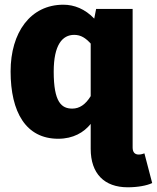

<svg xmlns="http://www.w3.org/2000/svg" viewBox="-20 -571 666 815"><path d="M593 80C587 82 579 85 569 85C552 85 543 75 543 55V-533H388L380 -492C341 -533 295 -551 249 -551C109 -551 25 -433 25 -268C25 -95 90 18 227 18C291 18 336 -9 365 -45V61C365 166 423 224 522 224C564 224 603 217 626 206ZM287 -110C241 -110 208 -137 208 -267C208 -381 245 -423 295 -423C324 -423 344 -409 365 -386V-163C343 -127 317 -110 287 -110Z"/></svg>

Font: Fira Sans ExtraBold
Style: Regular
Weight: 800
Designer: bBox Type GmbH & Carrois Corporate GbR & Edenspiekermann AG
Foundry: bBox Type GmbH & Carrois Corporate GbR & Edenspiekermann AG
Version: Version 4.300;PS 004.300;hotconv 1.0.88;makeotf.lib2.5.64775